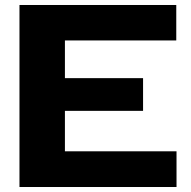

<svg xmlns="http://www.w3.org/2000/svg" viewBox="-20 -749 765 769"><path d="M58 0V-729H686V-587H240V-143H687V0ZM225 -305V-436H553V-305Z"/></svg>

Font: Hubot Sans SemiExpanded
Style: Bold
Weight: 700
Width: 6
Designer: Deni Anggara
Foundry: GitHub, Inc., Subsidiary of Microsoft Corporation
Version: Version 2.000